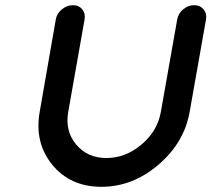

<svg xmlns="http://www.w3.org/2000/svg" viewBox="-20 -720 854 740"><path d="M774 -645 711 -289Q690 -170 590.5 -85Q491 0 371 0Q251 0 181.5 -85Q112 -170 133 -289L195 -645Q199 -668 218.5 -684Q238 -700 261 -700Q284 -700 297 -684Q310 -668 306 -645L243 -289Q230 -215 273.5 -163Q317 -111 390 -111Q464 -111 525.5 -163Q587 -215 600 -289L663 -645Q667 -668 686 -684Q705 -700 728 -700Q751 -700 764.5 -684Q778 -668 774 -645Z"/></svg>

Font: Quicksand
Style: Bold Italic
Weight: 700
Italic angle: -12°
Designer: Andrew Paglinawan
Foundry: Andrew Paglinawan
Version: 1.002